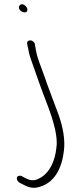

<svg xmlns="http://www.w3.org/2000/svg" viewBox="-20 -714 375 913"><path d="M73 155 97 167C118 178 136 181 154 178C240 162 275 83 284 2C290 -48 281 -105 258 -170C235 -233 207 -303 187 -363C171 -409 157 -436 150 -480L146 -503C146 -512 134 -522 125 -522C113 -522 108 -516 109 -505L114 -482C117 -466 121 -448 128 -429C146 -379 166 -319 187 -264C217 -186 259 -81 248 -10C242 47 219 103 176 129C157 141 136 150 107 136L84 124C79 121 75 121 70 122C53 126 60 147 73 155ZM70 -676C73 -664 86 -655 97 -655C107 -655 112 -662 110 -672C107 -683 95 -694 84 -694C76 -694 68 -684 70 -676Z"/></svg>

Font: Stray Cat
Style: OpObl
Weight: 400
Version: Version 1.0